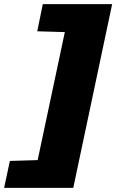

<svg xmlns="http://www.w3.org/2000/svg" viewBox="-66 -763 565 933"><path d="M-46 150 -18 19 117 15 249 -607 115 -611 142 -743H479L290 150Z"/></svg>

Font: Saira Expanded Black
Style: Italic
Weight: 900
Width: 7
Italic angle: -12°
Designer: Hector Gatti with collaboration of the Omnibus-Type team
Foundry: Omnibus-Type
Version: Version 1.101